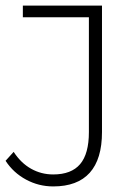

<svg xmlns="http://www.w3.org/2000/svg" viewBox="-20 -664 482 689"><path d="M0 -87 29 -119Q55 -79 91.5 -58.5Q128 -38 171 -38Q236 -38 267.5 -75Q299 -112 299 -190V-602H62V-644H346V-190Q346 -93 302 -44Q258 5 171 5Q119 5 73.5 -19.5Q28 -44 0 -87Z"/></svg>

Font: Montserrat Ace
Style: Light
Weight: 300
Designer: Julieta Ulanovsky
Foundry: Julieta Ulanovsky
Version: Version 1